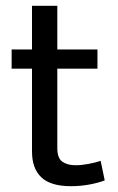

<svg xmlns="http://www.w3.org/2000/svg" viewBox="-20 -640 404 660"><path d="M315 -404H177V-131Q177 -96 194.5 -84Q212 -72 240 -72Q260 -72 284 -76.5Q308 -81 326 -87L340 -20Q320 -12 289 -6Q258 0 224 0Q154 0 122 -30.5Q90 -61 90 -119V-404H20V-470H90V-620H177V-470H315Z"/></svg>

Font: Mukta Mahee
Style: Regular
Weight: 400
Designer: Shuchita Grover, Noopur Datye, Girish Dalvi, Yashodeep Gholap
Foundry: Ek Type
Version: Version 2.538;PS 1.000;hotconv 16.6.51;makeotf.lib2.5.65220;